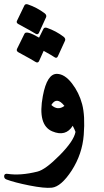

<svg xmlns="http://www.w3.org/2000/svg" viewBox="-76 -662 497 916"><path d="M231.4 -156.7Q194.3 -203.6 168.9 -161.1Q199.2 -132.8 231.4 -156.7ZM128.4 -204.1Q148.4 -311 196.3 -309.6Q232.9 -308.6 267.1 -264.4Q301.3 -220.2 315.9 -164.8Q330.6 -109.4 323.5 -18.1Q316.4 73.2 266.1 151.4Q215.8 228.5 171.4 233.4Q137.2 237.3 63.5 222.7Q-7.3 208.5 -44.9 194.3Q-57.1 189.9 -56.2 177.5Q-55.2 165 -39.1 167.5Q21.5 176.8 102.5 156.7Q140.6 147.5 208.5 78.9Q276.4 10.3 284.2 -32.7Q280.3 -43.9 271 -62Q237.8 -8.3 173.8 -35.2Q102.1 -64.9 128.4 -204.1ZM40.5 -636.2Q44.9 -644.5 56.6 -641.1Q100.1 -626.5 137.7 -598.1Q147.5 -589.8 144 -580.1L109.4 -504.4Q103.5 -494.1 91.8 -502.2Q80.1 -510.3 11.2 -547.4Q0 -553.7 5.4 -563.5ZM131.3 -524.4Q135.7 -532.7 147.5 -529.3Q190.9 -514.6 228 -486.3Q237.8 -478 234.4 -468.3L199.7 -392.6Q194.3 -381.8 183.6 -389.4Q172.9 -397 132.3 -419.4L109.9 -369.6Q104 -359.4 92 -367.4Q80.1 -375.5 11.7 -412.6Q0.5 -418.9 5.4 -429.2L41 -501.5Q49.8 -518.1 110.4 -482.4Z"/></svg>

Font: Amiri
Style: Bold Slanted
Weight: 700
Italic angle: 9°
Designer: Khaled Hosny
Version: Version 000.107